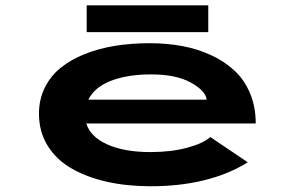

<svg xmlns="http://www.w3.org/2000/svg" viewBox="-20 -670 1090 702"><path d="M297 -650.5H741.5V-552.5H297ZM886 -76.5Q744.5 11 530 11Q444 11 370.8 -5.5Q297.5 -22 241.8 -54Q186 -86 154.2 -137.2Q122.5 -188.5 122.5 -254Q122.5 -306 143.5 -349Q164.5 -392 201.8 -422Q239 -452 290.2 -472.5Q341.5 -493 400.8 -502.5Q460 -512 527 -512Q590.5 -512 646.8 -501.5Q703 -491 752.5 -468Q802 -445 838 -411.2Q874 -377.5 894.5 -328.2Q915 -279 915 -218.5H295.5Q311 -169 373.2 -141.5Q435.5 -114 530 -114Q606.5 -114 665 -130Q723.5 -146 749 -169ZM532 -398Q447.5 -398 386.8 -375Q326 -352 303 -305.5H735.5Q732.5 -337.5 678.2 -367.8Q624 -398 532 -398Z"/></svg>

Font: League Mono Extended SemiBold
Style: Regular
Weight: 600
Width: 9
Designer: Tyler Finck
Foundry: The League of Moveable Type / Tyler Finck
Version: Version 2.210